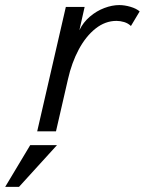

<svg xmlns="http://www.w3.org/2000/svg" viewBox="-119 -515 567 753"><path d="M139.2 -487.8H212.9L192.4 -396.5Q207 -427.2 233.4 -449.7Q259.8 -472.2 290.3 -483.6Q320.8 -495.1 348.6 -495.1Q369.6 -495.1 392.8 -488.3Q416 -481.4 428.7 -470.2L394.5 -413.1Q383.3 -423.8 367.9 -428.5Q352.5 -433.1 337.9 -433.1Q293.9 -433.1 255.9 -403.1Q217.8 -373 189.9 -321Q162.1 -269 147.5 -204.1L100.6 0H26.9ZM-98.6 217.8 -0.5 54.2H104.5L-44.4 217.8Z"/></svg>

Font: Acari Sans
Style: Italic
Weight: 400
Italic angle: -13°
Designer: Alfredo Marco Pradil and Stefan Peev
Foundry: Hanken Design Co.
Version: Version 1.045;January 11, 2019;FontCreator 11.5.0.2425 64-bi